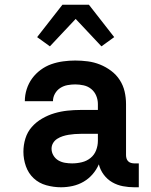

<svg xmlns="http://www.w3.org/2000/svg" viewBox="-20 -784 640 812"><path d="M238 8Q207 8 176 -0.5Q145 -9 122.5 -30Q100 -51 89.5 -81Q79 -111 79 -142Q79 -171 87.5 -198.5Q96 -226 114.5 -247Q133 -268 158 -282.5Q183 -297 210 -305Q237 -313 265 -316Q293 -319 321 -319H394V-344Q394 -362 387 -379Q380 -396 366 -407.5Q352 -419 334 -423Q316 -427 298 -427Q282 -427 265.5 -424Q249 -421 235 -412Q221 -403 212.5 -388Q204 -373 204 -356H85Q85 -382 93 -407Q101 -432 116 -452.5Q131 -473 152 -488.5Q173 -504 197 -512.5Q221 -521 247 -524.5Q273 -528 298 -528Q325 -528 351.5 -524.5Q378 -521 403 -511Q428 -501 450 -484.5Q472 -468 486.5 -445.5Q501 -423 507 -397Q513 -371 513 -344V-128Q513 -121 515 -114Q517 -107 522 -102Q527 -97 534 -95Q541 -93 548 -93H567V8H548Q524 8 500 3.5Q476 -1 455 -13Q434 -25 419 -45Q404 -65 398 -89Q388 -66 371.5 -47Q355 -28 333.5 -15.5Q312 -3 287.5 2.5Q263 8 238 8ZM285 -93Q306 -93 326.5 -98Q347 -103 363 -116Q379 -129 386.5 -148.5Q394 -168 394 -189V-218H321Q308 -218 295.5 -217Q283 -216 270.5 -214Q258 -212 245.5 -208Q233 -204 222 -197Q211 -190 204.5 -179Q198 -168 198 -155Q198 -140 206 -126.5Q214 -113 227 -105.5Q240 -98 255 -95.5Q270 -93 285 -93ZM191 -588 137 -627 244 -764H356L463 -627L409 -588L300 -704Z"/></svg>

Font: Iosevka Plex Etoile
Style: Bold
Weight: 700
Designer: Belleve Invis
Foundry: Belleve Invis
Version: Version 25.1.1; ttfautohint (v1.8.4)